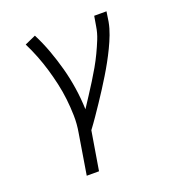

<svg xmlns="http://www.w3.org/2000/svg" viewBox="-135 -644 869 955"><g transform="rotate(-20 300.0 -166.5)"><path d="M161 205 196 -9Q204 -54 203 -98.5Q202 -143 197 -186.5Q192 -230 182.5 -272Q173 -314 161 -354.5Q149 -395 133.5 -434.5Q118 -474 99 -512L157 -538Q182 -489 201 -437Q220 -385 234.5 -331.5Q249 -278 257.5 -222Q266 -166 268 -108Q287 -137 306.5 -167Q326 -197 344.5 -226.5Q363 -256 380.5 -286.5Q398 -317 413 -348.5Q428 -380 441 -412Q454 -444 459 -477L468 -530H533L525 -477Q519 -445 507 -413.5Q495 -382 480 -351Q465 -320 448.5 -290Q432 -260 414 -230.5Q396 -201 377.5 -172Q359 -143 339.5 -114Q320 -85 300.5 -56.5Q281 -28 260 0L226 205Z"/></g></svg>

Font: Iosevka Curly Slab LtEx
Style: Italic
Weight: 300
Width: 7
Italic angle: -9°
Monospace: yes
Designer: Belleve Invis
Foundry: Belleve Invis
Version: Version 11.1.0; ttfautohint (v1.8.3)